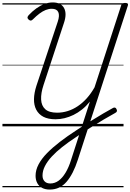

<svg xmlns="http://www.w3.org/2000/svg" viewBox="-20 -1037 1071 1576"><path d="M388 519Q352 519 326 505.5Q300 492 286 466Q272 440 272 406Q272 359 296.5 312.5Q321 266 366 220Q411 174 471.5 127.5Q532 81 603 35Q666 -7 723.5 -42.5Q781 -78 827.5 -105.5Q874 -133 906 -150Q916 -156 923.5 -154Q931 -152 936 -142Q942 -131 939.5 -123.5Q937 -116 926 -110Q884 -87 831.5 -56Q779 -25 720.5 12Q662 49 602 90Q541 130 491 169.5Q441 209 405 248Q369 287 349 326Q329 365 329 404Q329 433 345.5 451Q362 469 393 469Q429 469 460 447Q491 425 517.5 381.5Q544 338 563 277L718 -203Q687 -165 653 -138Q619 -111 583 -93.5Q547 -76 510 -67Q473 -58 436 -58Q375 -58 336 -78.5Q297 -99 277.5 -136.5Q258 -174 259 -224Q260 -274 279 -333L454 -859Q471 -910 458.5 -937.5Q446 -965 405 -965Q380 -965 355 -955Q330 -945 304 -925.5Q278 -906 249 -877Q240 -868 232 -868Q224 -868 214 -877Q205 -886 205.5 -893.5Q206 -901 215 -912Q246 -945 278 -968Q310 -991 344 -1004Q378 -1017 413 -1017Q481 -1017 506 -970.5Q531 -924 504 -846L337 -338Q315 -271 317.5 -220Q320 -169 351.5 -140.5Q383 -112 449 -112Q493 -112 536 -125.5Q579 -139 618.5 -165.5Q658 -192 692.5 -230.5Q727 -269 756 -320L975 -994Q978 -1004 985.5 -1008.5Q993 -1013 1007 -1013Q1021 -1013 1027 -1008.5Q1033 -1004 1030 -993L619 274Q600 333 577 378Q554 423 526.5 455Q499 487 464.5 503Q430 519 388 519ZM0 490H994V500H0ZM0 -20H994V0H0ZM0 -505H994V-500H0ZM0 -1010H994V-1000H0Z"/></svg>

Font: Playwrite RO Guides
Style: Regular
Weight: 400
Designer: Veronika Burian, José Scaglione
Foundry: TypeTogether
Version: Version 1.003